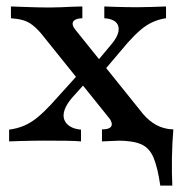

<svg xmlns="http://www.w3.org/2000/svg" viewBox="-20 -436 561 592"><path d="M474.2 136.3Q466.1 79.8 453.2 49.6Q440.3 19.4 414.5 8.5Q388.7 -2.4 341.9 -2.4L424.2 -38.7L514.5 -37.1Q512.9 -19.4 511.7 3.6Q510.5 26.6 510.1 50.8Q509.7 75 510.1 97.6Q510.5 120.2 511.3 136.3ZM294.4 0V-37.1Q311.3 -37.1 318.5 -41.9Q325.8 -46.8 324.6 -55.2Q323.4 -63.7 315.3 -73.4L106.5 -333.1Q91.9 -350 79 -359.7Q66.1 -369.4 50.8 -373.8Q35.5 -378.2 13.7 -379.8V-416.1Q37.1 -415.3 70.2 -414.1Q103.2 -412.9 133.1 -412.9Q150.8 -412.9 169 -413.7Q187.1 -414.5 204 -415.3Q221 -416.1 233.9 -416.1V-379.8Q217.7 -379 210.5 -374.2Q203.2 -369.4 204 -361.3Q204.8 -353.2 213.7 -342.7L421 -84.7Q439.5 -62.9 461.7 -50.8Q483.9 -38.7 510.5 -37.1V0Q491.1 -0.8 460.1 -2Q429 -3.2 400 -3.2Q371 -3.2 341.5 -2Q312.1 -0.8 294.4 0ZM8.1 0V-36.3Q33.1 -39.5 54 -48.4Q75 -57.3 94.8 -73.4Q114.5 -89.5 137.1 -113.7L228.2 -214.5L252.4 -190.3L201.6 -133.9Q184.7 -113.7 179 -96.8Q173.4 -79.8 178.2 -66.9Q183.1 -54 196.4 -46Q209.7 -37.9 229.8 -36.3V0Q213.7 -1.6 183.1 -2Q152.4 -2.4 112.9 -2.4Q95.2 -2.4 78.2 -2Q61.3 -1.6 44 -1.2Q26.6 -0.8 8.1 0ZM293.5 -209.7 269.4 -234.7 323.4 -299.2Q341.9 -321 345.2 -338.7Q348.4 -356.5 337.5 -367.3Q326.6 -378.2 301.6 -379.8V-416.1Q317.7 -415.3 333.5 -414.9Q349.2 -414.5 366.1 -414.1Q383.1 -413.7 401.6 -413.7Q425 -413.7 446 -414.5Q466.9 -415.3 491.9 -416.1V-379.8Q470.2 -376.6 451.2 -368.1Q432.3 -359.7 413.7 -344Q395.2 -328.2 374.2 -304.8Z"/></svg>

Font: Playfair 9pt SemiBold
Style: Regular
Weight: 600
Designer: Claus Eggers Sørensen
Foundry: Claus Eggers Sørensen
Version: Version 2.001;gftools[0.9.30]